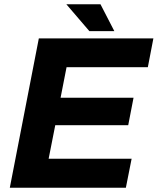

<svg xmlns="http://www.w3.org/2000/svg" viewBox="-20 -880 739 900"><path d="M26 0 162 -700H699L673 -565H292L264 -422H606L581 -293H239L208 -136H597L570 0ZM516 -734H399L291 -860H451Z"/></svg>

Font: REM SemiBold
Style: Italic
Weight: 600
Italic angle: -11°
Designer: Octavio Pardo
Foundry: Ashler Design
Version: Version 1.005;gftools[0.9.28]